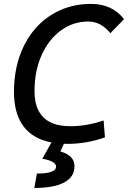

<svg xmlns="http://www.w3.org/2000/svg" viewBox="-20 -723 652 978"><path d="M325.2 9.8Q233.9 9.8 173.1 -19.8Q112.3 -49.3 81.8 -108.2Q51.3 -167 51.3 -255.4Q51.3 -354.5 79.8 -436.5Q108.4 -518.6 160.6 -578.1Q212.9 -637.7 284.9 -670.4Q356.9 -703.1 443.8 -703.1Q551.8 -703.1 611.8 -625.5L542 -553.7Q494.6 -613.3 429.7 -613.3Q351.1 -613.3 289.1 -567.1Q227.1 -521 191.4 -440.9Q155.8 -360.8 155.8 -258.8Q155.8 -199.2 176.3 -159.4Q196.8 -119.6 237.3 -99.9Q277.8 -80.1 338.4 -80.1Q421.4 -80.1 507.8 -109.4L514.6 -23.4Q420.9 9.8 325.2 9.8ZM154.8 234.4 168 161.1Q265.6 161.1 265.6 125.5Q265.6 98.1 195.8 85.4L256.8 -23.9L309.1 1L287.6 48.8Q323.2 58.1 341.3 77.1Q359.4 96.2 359.4 123.5Q359.4 178.2 307.4 206.3Q255.4 234.4 154.8 234.4Z"/></svg>

Font: Cascadia Code PL
Style: Italic
Weight: 400
Italic angle: -10°
Monospace: yes
Designer: Aaron Bell
Foundry: Saja Typeworks
Version: Version 2404.023